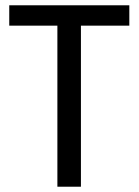

<svg xmlns="http://www.w3.org/2000/svg" viewBox="-20 -706 524 726"><path d="M197 0V-609H15V-686H469V-609H286V0Z"/></svg>

Font: Archivo Condensed
Style: Regular
Weight: 400
Width: 3
Designer: Hector Gatti
Foundry: Omnibus-Type
Version: Version 2.001; ttfautohint (v1.8.3)